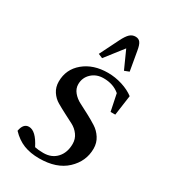

<svg xmlns="http://www.w3.org/2000/svg" viewBox="-164 -724 717 813"><g transform="rotate(30 194.5 -317.5)"><path d="M22 -47.9Q28.8 -86.9 56.2 -86.9Q89.8 -86.9 121.1 -24.9Q138.2 -21 163.1 -21Q204.1 -21 228 -47.4Q252 -73.7 252 -116.2Q252 -140.6 238.3 -159.4Q224.6 -178.2 204.3 -188.7Q184.1 -199.2 160.4 -211.4Q136.7 -223.6 116.5 -235.4Q96.2 -247.1 82.5 -267.8Q68.8 -288.6 68.8 -315.9Q68.8 -376 114.7 -414.1Q160.6 -452.1 231.9 -452.1Q267.1 -452.1 301.8 -441.2Q336.4 -430.2 359.9 -412.1L346.2 -314H323.2L306.2 -396Q274.9 -422.9 227.1 -422.9Q191.9 -422.9 168.9 -401.1Q146 -379.4 146 -347.2Q146 -326.2 160.4 -308.8Q174.8 -291.5 196 -280.8Q217.3 -270 242.4 -256.6Q267.6 -243.2 288.8 -229.7Q310.1 -216.3 324.5 -193.8Q338.9 -171.4 338.9 -143.1Q338.9 -81.1 291.5 -36.6Q244.1 7.8 159.2 7.8Q116.2 7.8 83.3 -5.1Q50.3 -18.1 22 -47.9ZM157.2 -502 203.1 -594.2Q216.8 -621.6 228.5 -632.3Q240.2 -643.1 255.9 -643.1Q271.5 -643.1 279.5 -632.3Q287.6 -621.6 292 -594.2L308.1 -502L285.2 -493.2L246.1 -580.1L178.2 -493.2Z"/></g></svg>

Font: Dihjauti S
Style: Bold Italic
Weight: 700
Italic angle: -9°
Designer: T. Christopher White
Version: Version 3.0.0